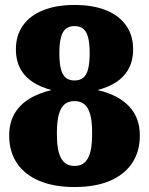

<svg xmlns="http://www.w3.org/2000/svg" viewBox="-20 -743 600 773"><path d="M280 -75Q299 -75 312 -82.5Q325 -90 334 -106Q343 -122 347 -147Q351 -172 351 -206Q351 -255 343 -283Q335 -311 319.5 -323.5Q304 -336 280 -336Q256 -336 240.5 -323.5Q225 -311 217 -283Q209 -255 209 -206Q209 -172 213 -147Q217 -122 226 -106Q235 -90 248 -82.5Q261 -75 280 -75ZM280 -419Q301 -419 314.5 -429.5Q328 -440 334.5 -464Q341 -488 341 -529Q341 -569 334.5 -593Q328 -617 314.5 -627.5Q301 -638 280 -638Q259 -638 245.5 -627.5Q232 -617 225.5 -593Q219 -569 219 -529Q219 -488 225.5 -464Q232 -440 245.5 -429.5Q259 -419 280 -419ZM280 -723Q355 -723 407.5 -701.5Q460 -680 488 -640Q516 -600 516 -545Q516 -495 494.5 -460Q473 -425 433 -403.5Q393 -382 338 -373L374 -400V-358L338 -387Q400 -378 446 -354.5Q492 -331 517.5 -292Q543 -253 543 -197Q543 -133 512 -86.5Q481 -40 422.5 -15Q364 10 280 10Q197 10 138 -15Q79 -40 48 -86.5Q17 -133 17 -197Q17 -253 42.5 -292Q68 -331 114.5 -354.5Q161 -378 222 -387L186 -358V-400L222 -373Q168 -382 127.5 -403.5Q87 -425 65.5 -460Q44 -495 44 -545Q44 -600 72 -640Q100 -680 153 -701.5Q206 -723 280 -723Z"/></svg>

Font: Roboto Serif ExtraBold
Style: Regular
Weight: 800
Designer: Greg Gazdowicz
Foundry: Commercial Type
Version: Version 1.008